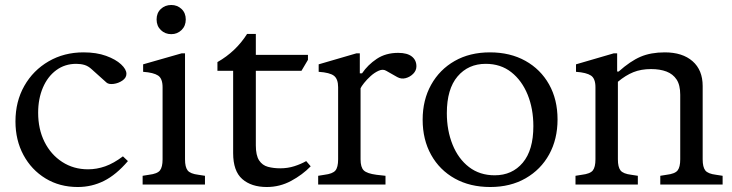

<svg xmlns="http://www.w3.org/2000/svg" viewBox="-20 -740 2937 770"><path d="M292 10Q219 10 162.5 -24.5Q106 -59 74 -118.5Q42 -178 42 -253Q42 -333 77.5 -395.5Q113 -458 175 -494Q237 -530 315 -530Q367 -530 405.5 -516Q444 -502 465.5 -482Q487 -462 487 -444Q487 -428 471 -417Q455 -406 435.5 -403.5Q416 -401 407 -409L348 -462Q334 -475 319 -479.5Q304 -484 286 -484Q240 -484 205.5 -458.5Q171 -433 152 -388.5Q133 -344 133 -288Q133 -222 158.5 -171Q184 -120 229.5 -90.5Q275 -61 333 -61Q368 -61 402 -73Q436 -85 473 -113L493 -94Q446 -39 397 -14.5Q348 10 292 10Z M552 0V-35L577 -39Q611 -43 621.5 -56.5Q632 -70 632 -101V-390Q632 -425 614 -437Q596 -449 554 -452V-482L708 -526H722V-101Q722 -70 732.5 -56.5Q743 -43 776 -39L802 -35V0ZM667 -603Q642 -603 625 -619.5Q608 -636 608 -662Q608 -688 625 -704Q642 -720 667 -720Q691 -720 708 -704Q725 -688 725 -662Q725 -636 708 -619.5Q691 -603 667 -603Z M1050 10Q988 10 951.5 -22Q915 -54 915 -126V-456H852V-491Q926 -533 971 -604H1006V-522V-493V-157Q1006 -117 1019 -97Q1032 -77 1054.5 -71Q1077 -65 1104 -65Q1134 -65 1160.5 -73.5Q1187 -82 1208 -94L1226 -73Q1193 -39 1147.5 -14.5Q1102 10 1050 10ZM962 -456V-520H1215V-500L1189 -456Z M1256 0V-35L1281 -39Q1314 -43 1325 -56Q1336 -69 1336 -101V-390Q1336 -423 1319.5 -436Q1303 -449 1258 -452V-482L1409 -526H1423V-446H1432Q1455 -480 1491 -504Q1527 -528 1577 -528Q1613 -528 1631.5 -513.5Q1650 -499 1650 -474Q1650 -457 1637 -444Q1624 -431 1606.5 -426.5Q1589 -422 1573 -431L1529 -456Q1516 -464 1499 -456.5Q1482 -449 1466.5 -435Q1451 -421 1440 -407Q1429 -393 1426 -386V-101Q1426 -69 1439 -56.5Q1452 -44 1490 -39L1526 -35V0Z M1946 10Q1865 10 1804 -24Q1743 -58 1709 -119Q1675 -180 1675 -260Q1675 -339 1709 -400Q1743 -461 1803.5 -495.5Q1864 -530 1945 -530Q2026 -530 2087 -496Q2148 -462 2182 -401.5Q2216 -341 2216 -261Q2216 -182 2182.5 -121Q2149 -60 2088 -25Q2027 10 1946 10ZM1964 -37Q2034 -37 2076.5 -87.5Q2119 -138 2119 -234Q2119 -304 2096 -360.5Q2073 -417 2030.5 -450.5Q1988 -484 1928 -484Q1858 -484 1815 -433.5Q1772 -383 1772 -286Q1772 -217 1795 -160Q1818 -103 1861 -70Q1904 -37 1964 -37Z M2288 0V-35L2313 -39Q2347 -43 2357.5 -56.5Q2368 -70 2368 -101V-390Q2368 -425 2350 -437Q2332 -449 2290 -452V-482L2441 -526H2455V-453H2461Q2508 -495 2549 -512.5Q2590 -530 2646 -530Q2717 -530 2757.5 -494.5Q2798 -459 2798 -395V-101Q2798 -70 2808.5 -56.5Q2819 -43 2852 -39L2878 -35V0H2628V-35L2653 -39Q2687 -43 2697.5 -56.5Q2708 -70 2708 -101V-360Q2708 -399 2693.5 -421Q2679 -443 2653 -453Q2627 -463 2591 -463Q2551 -463 2520 -450.5Q2489 -438 2458 -412V-101Q2458 -70 2468.5 -56.5Q2479 -43 2512 -39L2538 -35V0Z"/></svg>

Font: Hedvig Letters Serif 18pt
Style: Regular
Weight: 400
Designer: Alexander Örn & Tor Weibull
Foundry: Kanon Foundry
Version: Version 1.000